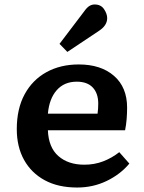

<svg xmlns="http://www.w3.org/2000/svg" viewBox="-20 -824 644 858"><path d="M325 14Q240 14 180 -18.5Q120 -51 87.5 -109.5Q55 -168 55 -247Q55 -338 90 -402.5Q125 -467 187.5 -501.5Q250 -536 332 -536Q431 -536 489.5 -485Q548 -434 548 -343Q548 -318 546 -292.5Q544 -267 539 -242H194Q197 -165 241 -126.5Q285 -88 357 -88Q402 -88 441 -103Q480 -118 513 -144L558 -93Q518 -45 457 -15.5Q396 14 325 14ZM194 -316H416Q419 -338 419 -361Q419 -407 394.5 -433Q370 -459 323 -459Q267 -459 233.5 -421Q200 -383 194 -316ZM281 -592 246 -628 356 -773Q368 -790 379 -797Q390 -804 403 -804Q431 -804 445 -783Q459 -762 459 -743Q459 -710 422 -686Z"/></svg>

Font: Literata 7pt SemiBold
Style: Regular
Weight: 600
Designer: Latin by Veronika Burian and Jose Scaglione. Greek by Irene Vlachou. Cyrillic by Vera Evstafieva.
Foundry: TypeTogether
Version: Version 3.002